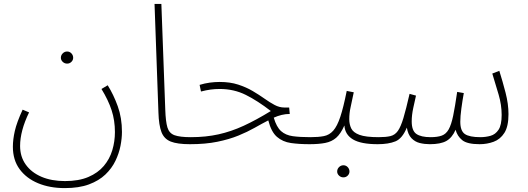

<svg xmlns="http://www.w3.org/2000/svg" viewBox="-20 -734 2706 984"><path d="M46 18Q46 -19 56 -63Q66 -107 96 -172L129 -158Q83 -63 83 14Q83 69 112 109.5Q141 150 192.5 172Q244 194 313 194Q384 194 433 173Q482 152 512 116.5Q542 81 555.5 36Q569 -9 569 -57Q569 -117 552 -169Q535 -221 500 -278L532 -297Q562 -249 583.5 -189.5Q605 -130 605 -58Q605 -25 597.5 13.5Q590 52 571.5 90.5Q553 129 520 160.5Q487 192 436 211Q385 230 312 230Q235 230 175 205Q115 180 80.5 133Q46 86 46 18ZM324 -408Q311 -408 301.5 -417Q292 -426 292 -438Q292 -451 301.5 -460.5Q311 -470 324 -470Q337 -470 346 -460.5Q355 -451 355 -438Q355 -426 346 -417Q337 -408 324 -408Z M953 5Q889 5 855 -8.5Q821 -22 807.5 -57Q794 -92 792 -157L772 -714H807L827 -172Q829 -111 838 -81Q847 -51 874.5 -41Q902 -31 958 -31Q975 -31 975 -14Q975 -7 969 -1Q963 5 953 5Z M953 5 958 -31Q1035 -31 1100 -45.5Q1165 -60 1229 -89.5Q1293 -119 1368 -165Q1301 -217 1240 -247.5Q1179 -278 1106 -278Q1082 -278 1059.5 -275Q1037 -272 1010 -265L1003 -299Q1029 -307 1055 -310.5Q1081 -314 1106 -314Q1159 -314 1200.5 -300.5Q1242 -287 1275 -267.5Q1308 -248 1335.5 -228.5Q1363 -209 1387.5 -196Q1412 -183 1437 -183H1462L1465 -150Q1444 -150 1423.5 -145Q1403 -140 1383 -131Q1397 -83 1420.5 -62Q1444 -41 1481 -36Q1518 -31 1571 -31Q1587 -31 1587 -14Q1587 -7 1581 -1Q1575 5 1566 5Q1513 5 1471 -1Q1429 -7 1399.5 -32.5Q1370 -58 1355 -117Q1322 -100 1285 -79Q1248 -58 1201.5 -39Q1155 -20 1094 -7.5Q1033 5 953 5Z M1566 5 1571 -31Q1612 -31 1640 -36.5Q1668 -42 1688 -64.5Q1708 -87 1724 -135Q1740 -183 1757 -268L1793 -261Q1783 -212 1776.5 -183Q1770 -154 1770 -123Q1770 -97 1780 -76Q1790 -55 1822 -43Q1854 -31 1921 -31Q1937 -31 1937 -14Q1937 -7 1931 -1Q1925 5 1916 5Q1830 5 1789 -19.5Q1748 -44 1745 -91Q1726 -48 1703 -28Q1680 -8 1647 -1.5Q1614 5 1566 5ZM1740 175Q1727 175 1717.5 166Q1708 157 1708 145Q1708 132 1717.5 122.5Q1727 113 1740 113Q1753 113 1762 122.5Q1771 132 1771 145Q1771 157 1762 166Q1753 175 1740 175Z M1916 5 1921 -31Q1958 -31 1981 -36.5Q2004 -42 2019 -63Q2034 -84 2047.5 -129Q2061 -174 2079 -253L2112 -244Q2106 -218 2098 -181Q2090 -144 2090 -112Q2090 -64 2114 -47.5Q2138 -31 2187 -31Q2222 -31 2244 -39Q2266 -47 2279.5 -71Q2293 -95 2302.5 -141Q2312 -187 2323 -263L2357 -257Q2350 -219 2344.5 -178Q2339 -137 2339 -110Q2339 -63 2362.5 -47Q2386 -31 2442 -31Q2469 -31 2494 -38Q2519 -45 2535 -69Q2551 -93 2551 -145Q2551 -196 2535.5 -249Q2520 -302 2503 -357L2539 -371Q2556 -317 2571 -259Q2586 -201 2586 -149Q2586 -86 2565 -53Q2544 -20 2510 -7.5Q2476 5 2438 5Q2374 5 2348.5 -16Q2323 -37 2315 -69Q2297 -28 2267.5 -11.5Q2238 5 2183 5Q2156 5 2131.5 -1Q2107 -7 2089 -25.5Q2071 -44 2065 -80Q2042 -24 2006.5 -9.5Q1971 5 1916 5Z"/></svg>

Font: Noto Sans Arabic UI XLt
Style: Regular
Weight: 200
Designer: Monotype Design Team, Nadine Chahine and Nizar Qandah
Foundry: Monotype Imaging Inc.
Version: Version 2.010; ttfautohint (v1.8.4.7-5d5b)